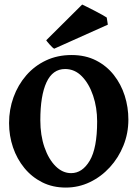

<svg xmlns="http://www.w3.org/2000/svg" viewBox="-20 -825 624 858"><path d="M273.9 13.2Q215.3 13.2 168.7 -10.3Q122.1 -33.7 88.9 -74.2Q55.7 -114.7 38.1 -166.5Q20.5 -218.3 20.5 -274.9Q20.5 -335.9 40.5 -390.9Q60.5 -445.8 97.4 -488.3Q134.3 -530.8 185.5 -554.9Q236.8 -579.1 299.8 -579.1Q361.8 -579.1 409.2 -554.9Q456.5 -530.8 488.8 -489.7Q521 -448.7 537.4 -397.2Q553.7 -345.7 553.7 -290.5Q553.7 -229.5 531.7 -174.8Q509.8 -120.1 470.9 -77.6Q432.1 -35.2 381.6 -11Q331.1 13.2 273.9 13.2ZM297.9 -51.3Q348.1 -51.3 381.1 -107.2Q414.1 -163.1 414.1 -282.2Q414.1 -344.2 396 -397.7Q377.9 -451.2 345.9 -483.9Q314 -516.6 271 -516.6Q215.3 -516.6 187.7 -457Q160.2 -397.5 160.2 -287.6Q160.2 -220.7 178.7 -167Q197.3 -113.3 228.5 -82.3Q259.8 -51.3 297.9 -51.3ZM222.2 -607.4Q214.8 -611.3 201.9 -626Q189 -640.6 186.5 -645L347.2 -804.7Q351.6 -802.7 367.4 -794.9Q383.3 -787.1 402.6 -777.1Q421.9 -767.1 437.3 -758.5Q452.6 -750 457 -746.6L461.9 -714.8Z"/></svg>

Font: Dai Banna SIL
Style: Bold
Weight: 700
Designer: Victor Gaultney
Foundry: SIL International
Version: Version 4.000